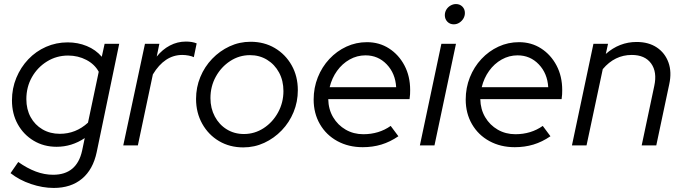

<svg xmlns="http://www.w3.org/2000/svg" viewBox="-20 -717 3370 947"><path d="M245 210Q190 210 132.5 190.5Q75 171 32 137L70 82Q114 113 156.5 129Q199 145 242 145Q359 145 385 26L398 -36Q334 7 259 7Q196 7 146 -23Q96 -53 67.5 -104.5Q39 -156 39 -222Q39 -281 60.5 -333Q82 -385 119.5 -424.5Q157 -464 207 -486Q257 -508 314 -508Q364 -508 408 -490Q452 -472 482 -437L496 -501H568L457 33Q439 119 384.5 164.5Q330 210 245 210ZM275 -57Q354 -57 414 -112L467 -363Q447 -400 406 -421.5Q365 -443 316 -443Q259 -443 212 -414Q165 -385 137.5 -336.5Q110 -288 110 -228Q110 -178 131 -139.5Q152 -101 189.5 -79Q227 -57 275 -57Z M588 0 695 -501H766L753 -438Q781 -473 818 -492.5Q855 -512 897 -512Q928 -512 950 -503L936 -435Q926 -440 910 -443Q894 -446 879 -446Q792 -446 734 -350L660 0Z M1180 10Q1113 10 1060.5 -21Q1008 -52 977.5 -106.5Q947 -161 947 -229Q947 -286 968 -337Q989 -388 1026.5 -427Q1064 -466 1112.5 -488.5Q1161 -511 1216 -511Q1283 -511 1335.5 -480Q1388 -449 1418.5 -395Q1449 -341 1449 -272Q1449 -215 1428 -164Q1407 -113 1369.5 -74Q1332 -35 1283.5 -12.5Q1235 10 1180 10ZM1183 -56Q1236 -56 1280.5 -85Q1325 -114 1351.5 -162.5Q1378 -211 1378 -268Q1378 -319 1356.5 -359Q1335 -399 1297.5 -422Q1260 -445 1213 -445Q1160 -445 1115.5 -416Q1071 -387 1044.5 -339Q1018 -291 1018 -233Q1018 -183 1039.5 -142.5Q1061 -102 1098.5 -79Q1136 -56 1183 -56Z M1769 9Q1699 9 1644 -21Q1589 -51 1558 -104.5Q1527 -158 1527 -226Q1527 -284 1547.5 -335.5Q1568 -387 1604.5 -426Q1641 -465 1688.5 -487Q1736 -509 1790 -509Q1851 -509 1899 -478Q1947 -447 1975 -394Q2003 -341 2003 -273Q2003 -263 2002.5 -251.5Q2002 -240 2000 -228H1599Q1600 -178 1623 -139Q1646 -100 1685 -77.5Q1724 -55 1772 -55Q1849 -55 1907 -96L1945 -45Q1904 -17 1861 -4Q1818 9 1769 9ZM1606 -287H1934Q1930 -355 1887.5 -399.5Q1845 -444 1783 -444Q1741 -444 1704.5 -423.5Q1668 -403 1642.5 -367.5Q1617 -332 1606 -287Z M2051 0 2157 -501H2229L2123 0ZM2218 -597Q2199 -597 2186.5 -610Q2174 -623 2174 -642Q2174 -657 2181.5 -669.5Q2189 -682 2202 -689.5Q2215 -697 2229 -697Q2248 -697 2260.5 -684.5Q2273 -672 2273 -653Q2273 -638 2265.5 -625.5Q2258 -613 2245.5 -605Q2233 -597 2218 -597Z M2519 9Q2449 9 2394 -21Q2339 -51 2308 -104.5Q2277 -158 2277 -226Q2277 -284 2297.5 -335.5Q2318 -387 2354.5 -426Q2391 -465 2438.5 -487Q2486 -509 2540 -509Q2601 -509 2649 -478Q2697 -447 2725 -394Q2753 -341 2753 -273Q2753 -263 2752.5 -251.5Q2752 -240 2750 -228H2349Q2350 -178 2373 -139Q2396 -100 2435 -77.5Q2474 -55 2522 -55Q2599 -55 2657 -96L2695 -45Q2654 -17 2611 -4Q2568 9 2519 9ZM2356 -287H2684Q2680 -355 2637.5 -399.5Q2595 -444 2533 -444Q2491 -444 2454.5 -423.5Q2418 -403 2392.5 -367.5Q2367 -332 2356 -287Z M2801 0 2907 -501H2979L2968 -451Q3035 -510 3120 -510Q3179 -510 3219.5 -483Q3260 -456 3277 -409Q3294 -362 3281 -302L3217 0H3145L3207 -293Q3222 -362 3191.5 -404Q3161 -446 3096 -446Q3012 -446 2953 -376L2873 0Z"/></svg>

Font: Red Hat Display VF
Style: Italic
Weight: 300
Italic angle: -12°
Designer: Pentagram, MCKL
Foundry: Pentagram, MCKL
Version: Version 1.010